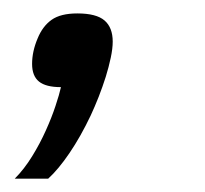

<svg xmlns="http://www.w3.org/2000/svg" viewBox="-20 -123 306 286"><path d="M2 143.1Q16.1 128.9 27.8 109.9Q39.6 90.8 48.3 71.3Q57.1 51.8 62.7 34.7Q68.4 17.6 70.8 6.8Q48.3 6.8 38.1 -1.5Q27.8 -9.8 27.8 -27.8Q27.8 -46.4 36.1 -65.9Q43.5 -84 56.9 -93.5Q70.3 -103 95.2 -103Q123.5 -103 135.7 -92.5Q147.9 -82 147.9 -61Q147.9 -50.8 145 -37.1Q142.1 -23.4 137.5 -8.5Q132.8 6.3 127 21.2Q121.1 36.1 115.2 48.8Q100.1 80.6 83.5 105Q66.9 129.4 51.8 143.1Z"/></svg>

Font: Lorenzo Sans
Style: Italic
Weight: 400
Italic angle: -12°
Foundry: Intel Corporation
Version: Version 1.00; ttfautohint (v1.5)